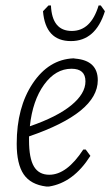

<svg xmlns="http://www.w3.org/2000/svg" viewBox="-20 -675 406 701"><path d="M348 -655 363 -634Q329 -525 239 -525Q146 -525 137 -634L157 -655H166Q170 -562 242 -562Q312 -562 340 -655ZM310 -106Q248 -8 159 6H149Q92 -1 66.5 -38.5Q41 -76 41 -150Q41 -283 99.5 -370.5Q158 -458 248 -462L255 -461Q337 -454 337 -382Q337 -263 86 -177V-163Q86 -97 104 -67Q122 -37 160 -37Q224 -37 284 -129H293ZM241 -424Q183 -424 141 -366Q99 -308 89 -214Q188 -248 240 -290.5Q292 -333 292 -378Q292 -424 241 -424Z"/></svg>

Font: Alegreya Sans Light
Style: Italic
Weight: 300
Italic angle: -7°
Designer: Juan Pablo del Peral
Foundry: Huerta Tipografica
Version: Version 2.007